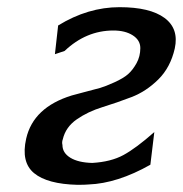

<svg xmlns="http://www.w3.org/2000/svg" viewBox="-20 -507 510 535"><path d="M410 -139 399 -48Q307 4 227 7Q217 8 196 8Q112 6 75 -24.5Q38 -55 53 -121Q73 -208 180 -241Q186 -243 215.5 -250.5Q245 -258 259 -262Q273 -266 298.5 -277.5Q324 -289 337 -300.5Q350 -312 360.5 -331Q371 -350 371 -373Q371 -395 350 -408.5Q329 -422 296 -422Q220 -422 160 -365L133 -356L142 -436Q225 -487 313 -487Q398 -487 438.5 -457Q479 -427 467 -372Q455 -319 421 -285.5Q387 -252 346.5 -236.5Q306 -221 265.5 -208.5Q225 -196 194 -174.5Q163 -153 155 -119Q152 -111 154 -103Q154 -81 176 -67.5Q198 -54 237 -53Q289 -56 324 -75Q359 -94 410 -139Z"/></svg>

Font: Coval
Style: Italic
Weight: 400
Foundry: Context Ltd
Version: Version 001.000